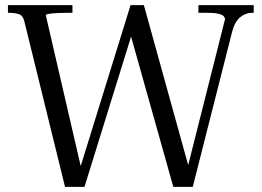

<svg xmlns="http://www.w3.org/2000/svg" viewBox="-20 -730 1022 750"><path d="M11 -710H263V-680H242Q222 -680 203 -679Q184 -678 171.5 -676Q159 -674 159 -670L303 -48H285L490 -710H542L724 -53H707L859 -655Q859 -661 853.5 -667Q848 -673 832.5 -676.5Q817 -680 788 -680H755V-710H971V-680H964Q939 -680 918 -662.5Q897 -645 887 -607L733 0H657L483 -619H502L310 0H234L75 -647Q70 -669 54 -674.5Q38 -680 16 -680H11Z"/></svg>

Font: Roboto Serif 144pt
Style: Regular
Weight: 400
Version: Version 1.008